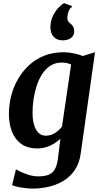

<svg xmlns="http://www.w3.org/2000/svg" viewBox="-20 -882 609 1154"><path d="M465.5 38Q457.5 100 428.5 141.5Q399.5 183 358 207Q316.5 231 269.2 241.2Q222 251.5 176.5 251.5Q153.5 251.5 128.5 248.2Q103.5 245 82.8 240.2Q62 235.5 52.5 231L76 135.5Q83.5 140.5 104.5 150.5Q125.5 160.5 153.5 169.2Q181.5 178 209.5 178Q246 178 270.2 169.2Q294.5 160.5 308.8 136.8Q323 113 328.5 69L343 -48Q327.5 -33 306.5 -19.8Q285.5 -6.5 259.8 1.8Q234 10 203.5 10Q144 10 106.2 -18Q68.5 -46 51 -93Q33.5 -140 33.5 -197.5Q33.5 -251 46.8 -304.2Q60 -357.5 87 -404.8Q114 -452 153.5 -489Q193 -526 245.2 -547Q297.5 -568 362.5 -568Q392.5 -568 424.8 -561Q457 -554 478 -545.5L551 -568ZM407.5 -494Q395.5 -500 380.8 -503Q366 -506 351 -506Q312.5 -506 283.2 -487.2Q254 -468.5 233.5 -436.8Q213 -405 200.2 -365.5Q187.5 -326 181.5 -284Q175.5 -242 175.5 -203.5Q175.5 -171 181 -145.8Q186.5 -120.5 196.8 -102.8Q207 -85 221.8 -75.8Q236.5 -66.5 255.5 -66.5Q276 -66.5 294.2 -74.2Q312.5 -82 327.2 -94.5Q342 -107 352.5 -121ZM356 -639.5Q323.5 -639.5 303 -660.2Q282.5 -681 283 -720Q283.5 -758.5 299.8 -789.5Q316 -820.5 335.5 -839.8Q355 -859 365 -862.5H366.5L411 -846.5L412.5 -839.5Q400 -834 392.5 -814Q385 -794 385 -774.5Q385 -759.5 391.5 -751.8Q398 -744 404.5 -739Q412.5 -733.5 419.2 -723Q426 -712.5 426 -694.5Q426 -673 414.5 -661Q403 -649 387.5 -644.2Q372 -639.5 359 -639.5Z"/></svg>

Font: Merriweather Light 18pt
Style: Bold Italic
Weight: 700
Italic angle: -7.8°
Version: Version 2.101